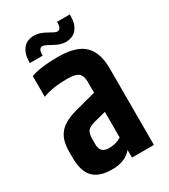

<svg xmlns="http://www.w3.org/2000/svg" viewBox="-182 -821 799 910"><g transform="rotate(-30 217.0 -366.5)"><path d="M53 -570Q108 -589 200 -589Q301 -589 344 -547Q387 -505 387 -420V0H267V-42Q231 2 159 2Q88 2 55.5 -32.5Q23 -67 23 -140V-174Q23 -237 52 -272Q81 -307 147 -325L265 -356V-420Q264 -451 247.5 -464Q231 -477 187 -477Q108 -477 53 -456ZM264 -112V-252L198 -235Q167 -226 157.5 -212.5Q148 -199 148 -168V-140Q148 -93 196 -93Q236 -93 264 -112ZM281 -735H351V-727Q351 -682 330 -656.5Q309 -631 269 -631Q242 -631 208 -650.5Q174 -670 164 -670Q142 -670 142 -635V-630H72V-635Q72 -680 92.5 -706.5Q113 -733 154 -733Q183 -733 216.5 -713.5Q250 -694 259 -694Q281 -694 281 -729Z"/></g></svg>

Font: Khand ExtraBold
Style: Regular
Weight: 800
Designer: Sanchit Sawaria and Jyotish Sonowal (Devanagari), Satya Rajpurohit (Latin)
Foundry: Indian Type Foundry
Version: Version 2.000;PS 1.0;hotconv 1.0.79;makeotf.lib2.5.61930